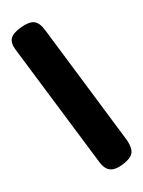

<svg xmlns="http://www.w3.org/2000/svg" viewBox="-120 -806 698 936"><g transform="rotate(-15 229.5 -338.5)"><path d="M385 48Q355 60 334 59Q313 58 299 44.5Q285 31 275 5L24 -626Q9 -663 20.5 -685.5Q32 -708 77 -725Q122 -742 146.5 -732.5Q171 -723 187 -683L434 -60Q449 -16 438 7.5Q427 31 385 48Z"/></g></svg>

Font: Fredoka SemiCondensed
Style: Bold
Weight: 700
Width: 4
Designer: Ben Nathan
Foundry: Milena B. Brandão, Ben Nathan
Version: Version 2.001